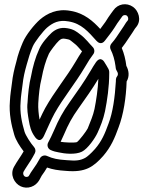

<svg xmlns="http://www.w3.org/2000/svg" viewBox="-20 -783 691 893"><path d="M522.2 -455.1C530 -443.4 530.3 -434.8 524.5 -427.6C520.9 -423.2 519 -417.1 519 -412V-405.7C514.5 -331 504.9 -260.6 484.6 -207.7C467.6 -160.6 452.8 -126 422.2 -90.5C402 -67.8 385.3 -53.7 376.7 -49C354.1 -36.9 335.4 -34 291.9 -37.9C247.5 -40.7 226.6 -45.2 198.2 -57.8C186.2 -63.1 172.1 -57.8 166.2 -47.3C154.7 -26.7 145.7 -11.6 134 4C114.9 29.5 117.1 36 108.9 38.9C93.5 44.2 84.2 28.5 89.3 16.2C99.7 -2.4 109.9 -15.6 124.2 -38.7C129.2 -46.6 135.3 -57.4 142.1 -70.4C147 -79.5 145.3 -91 138.8 -98.5C122.1 -117.5 98.9 -153.9 94 -170.9C82 -212.2 71.3 -258.6 75.9 -309.2C77.4 -339.2 80.8 -354.5 84.8 -388.2C88.7 -424.3 94.6 -448.5 104.1 -482.3C113 -514.3 120 -537.7 132.1 -566.4C141.2 -588.3 180.4 -638.1 198.4 -654.1C226 -677.4 253.6 -691.6 298.8 -683.4C358.4 -673.9 390.4 -635.7 429.4 -592.3C434 -587.2 451.3 -571.7 468 -594C483.6 -614.8 499 -633 512.1 -653.6L525.7 -674.9C533.7 -686 540.5 -695.2 548.8 -707.1C552.2 -712.4 562.2 -715.6 570.1 -710.1C575.7 -706.1 578.5 -694.7 574.8 -688.8L567.5 -679.6C566.8 -678.8 566 -677.6 565.6 -676.9C552.2 -654.5 536.6 -633.9 521.1 -609.7C515.5 -601.3 507.6 -591.1 498.3 -580.5C491.4 -572.8 490.4 -561.2 494.6 -552.8C505.6 -531 513.3 -504.9 517.2 -475.7C517.5 -473.5 518 -471.2 518 -469C518 -464 520 -458.5 522.2 -455.1ZM546.3 -559.9C552.5 -567.5 557.8 -574.7 562.9 -582.3C577.5 -605 592.1 -624.1 607.6 -649.7L614.5 -658.4C639.5 -689.7 624.1 -733.2 598.9 -750.9C568.5 -772.4 527.8 -765.3 507 -734.6C500.6 -725.4 490.8 -713.3 483.9 -702.4L470.3 -681.1C463.2 -671.2 454.7 -659.7 446.2 -648.3C414.2 -683.1 372.1 -722.4 307.2 -732.6C245.2 -743.9 199.2 -720.4 165.6 -691.9C139.6 -668.9 100.7 -621 85.9 -585.7C74 -557.2 63.8 -531.1 55.7 -495.1C46.6 -462.2 39.3 -432.1 35.2 -393.8C31.5 -363.3 27.8 -345.7 26.1 -312.8C21 -254.3 33.5 -199.7 46 -157.1C53.3 -131.3 72.3 -102.1 90 -79.1C76.3 -54.6 60.8 -35.4 45.1 -7.1C24.8 29.4 46.6 70 76.4 83.7C90.8 90.4 108.3 91.9 125.1 86.1C159.7 74.2 167.9 42.2 174 34C183.4 21.5 191.1 9.4 198.9 -3.8C225.6 5.5 250.2 9.5 288.1 11.9C377.2 19.8 414.3 -6.4 459.8 -57.5C496.6 -100.3 513.7 -141.3 531.4 -190.3C554.3 -250.2 566.5 -328.1 569 -404.2C583.2 -428 579.3 -455.4 567.6 -476.7C564.1 -505.9 557 -534.5 546.3 -559.9ZM484.4 -462.2C479.2 -472.5 472.3 -482.8 467.4 -490.9C467.4 -490.9 449.9 -527.8 425.4 -492.2C417.6 -480.9 409.5 -467.7 401.4 -453.5C370.4 -400.7 340.4 -359.3 304.6 -308.4C272.6 -263.7 252.4 -226.2 231 -175.9C222.1 -155.4 212.9 -136.4 204 -119.9C197.7 -108.1 201.4 -92.3 214.8 -85.6C227.2 -79.4 242.4 -76.1 251.9 -74.5C279.8 -68.1 330.7 -62.4 361.2 -77.6C388.6 -91.4 422.3 -140.4 433.8 -165.7C448.3 -197.6 459.9 -226.5 468.5 -265.9C478.6 -316.5 488 -379.6 488 -441V-449C488 -453.9 486 -458.8 484.4 -462.2ZM437.5 -416.4C435.5 -369 427.6 -316.5 419.5 -276.1C412.4 -243.5 401.7 -220.7 388 -185.8C381.7 -172.8 350.3 -131.5 337.9 -122C325.5 -118 277.3 -120.4 262 -123.5C266.3 -132.4 272 -144.7 277 -156.1C297.8 -205.1 314.8 -236.8 345.4 -279.5C378.5 -326.7 407.3 -366.2 437.5 -416.4ZM184.6 -151.4C201 -186.3 217 -225 233.9 -255.9C273.8 -327.3 329.6 -394.1 374.6 -470.4C389.7 -496.7 402.7 -516.6 413.7 -530.6C421.8 -541 419.5 -555.9 411.7 -563.7C396 -579.3 377.5 -605.1 352.8 -623.1C336.1 -636.1 322.5 -646.9 293.4 -651.6C259.6 -657.8 236.7 -645.2 220.2 -630.6C204 -615.6 173.1 -581.6 161.9 -553.5C144.3 -515.6 132.3 -471.7 124.6 -429.4C114.8 -391.6 110.2 -344.4 108.1 -306.3C104.3 -276.1 110.1 -245.4 113.9 -223.3C118.5 -196.2 123.7 -172 141.8 -147.2C141.8 -147.2 165 -109.6 184.6 -151.4ZM164 -226.8C159.8 -250.8 156.7 -280.8 158 -302.6C160.1 -340.9 164.7 -385.4 173.2 -417.6C173.3 -418.1 173.5 -418.9 173.6 -419.5C181.2 -461.1 192.8 -501.8 207.6 -533.4C212.6 -543.9 240.9 -581.5 253.8 -593.5C263.4 -601.9 269.3 -605.4 284.1 -602.5C308.9 -597.5 300.3 -600.5 323.1 -582.9C335.6 -574 347 -560.5 361.6 -544.1C352.8 -531.3 342 -514 331.4 -495.6C289.4 -424.4 233.3 -357.3 190.1 -280.1C180.6 -262.7 172.7 -245.8 164 -226.8Z"/></svg>

Font: HoneyBee
Style: Str
Weight: 700
Foundry: Cannot Into Space Fonts
Version: Version 0.89